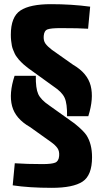

<svg xmlns="http://www.w3.org/2000/svg" viewBox="-20 -723 494 922"><path d="M225 -703Q324 -703 413 -691L403 -585Q361 -588 271 -588Q225 -588 208.5 -582Q192 -576 190 -551Q188 -528 198 -514Q208 -500 229 -484L331 -412Q400 -372 415.5 -311Q431 -250 404 -165H302Q303 -225 290.5 -253Q278 -281 237 -308L115 -396Q114 -397 104.5 -404.5Q95 -412 93 -414Q91 -416 82.5 -424Q74 -432 71 -436Q68 -440 61 -449Q54 -458 51 -465Q48 -472 43.5 -482.5Q39 -493 37 -503.5Q35 -514 33.5 -527.5Q32 -541 32 -556Q32 -642 78 -672.5Q124 -703 225 -703ZM50 -359H152Q151 -299 163.5 -271.5Q176 -244 216 -217L338 -130Q380 -96 395 -74Q422 -32 422 32Q422 119 376.5 149Q331 179 229 179Q120 179 41 167L51 61Q108 65 184 65Q228 65 245 58Q262 51 264 26Q266 3 256 -11.5Q246 -26 225 -41L124 -113Q54 -153 38 -213.5Q22 -274 50 -359Z"/></svg>

Font: exo2condensed_b
Style: Bold
Weight: 700
Width: 3
Designer: Natanael Gama
Version: Version 1.001;PS 001.001;hotconv 1.0.70;makeotf.lib2.5.58329